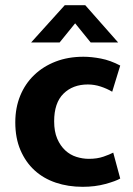

<svg xmlns="http://www.w3.org/2000/svg" viewBox="-20 -710 514 741"><path d="M323 -97Q355 -97 379.5 -105.5Q404 -114 417 -121L444 -21Q427 -11 387 0Q347 11 299 11Q243 11 195.5 -5Q148 -21 113.5 -52.5Q79 -84 59 -130.5Q39 -177 39 -238Q39 -294 58 -340.5Q77 -387 112 -420.5Q147 -454 195 -472.5Q243 -491 302 -491Q333 -491 369.5 -484Q406 -477 444 -457L413 -356Q393 -368 368.5 -376Q344 -384 319 -384Q261 -384 225 -348.5Q189 -313 189 -242Q189 -202 201 -174.5Q213 -147 232 -129.5Q251 -112 275 -104.5Q299 -97 323 -97ZM436 -546H330L270 -620L210 -546H100L230 -690H309Z"/></svg>

Font: Mukta Mahee ExtraBold
Style: Regular
Weight: 800
Designer: Shuchita Grover, Noopur Datye, Girish Dalvi, Yashodeep Gholap
Foundry: Ek Type
Version: Version 2.538;PS 1.000;hotconv 16.6.51;makeotf.lib2.5.65220;